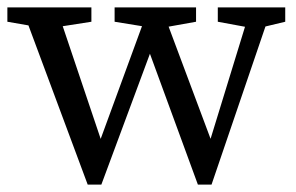

<svg xmlns="http://www.w3.org/2000/svg" viewBox="-20 -495 804 521"><path d="M218 6 39 -475H133L263 -89H243L248 -104L384 -475H418L562 -90H543L547 -104L661 -475H718L554 6H517L377 -376H397L392 -363L255 6ZM0 -436V-475H228V-436L119 -419H98ZM291 -436V-475H512V-436L417 -419H396ZM571 -436V-475H754V-436L683 -419H663Z"/></svg>

Font: Source Serif 4 Variable
Style: Regular
Weight: 400
Designer: Frank Grießhammer
Foundry: Adobe
Version: Version 4.005;hotconv 1.1.0;makeotfexe 2.6.0